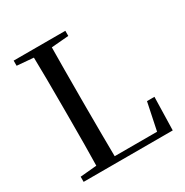

<svg xmlns="http://www.w3.org/2000/svg" viewBox="-168 -868 966 1004"><g transform="rotate(-30 315.0 -366.0)"><path d="M51 0V-31L193 -44H206L205 0ZM150 0Q152 -84 152.5 -167.5Q153 -251 153 -328V-392Q153 -478 152.5 -563Q152 -648 150 -732H259Q258 -648 257.5 -562Q257 -476 257 -384V-325Q257 -251 257.5 -168Q258 -85 259 0ZM205 0 206 -35H559L509 -8L549 -200H594L589 0ZM51 -701V-732H363V-701L219 -689H193Z"/></g></svg>

Font: Noto Serif KR ExtraLight Medium
Style: Regular
Weight: 500
Version: Version 2.002-H1;hotconv 1.1.0;makeotfexe 2.6.0